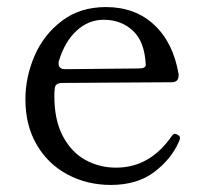

<svg xmlns="http://www.w3.org/2000/svg" viewBox="-20 -510 583 544"><path d="M490 -119Q490 -115 487 -109Q466 -60 417.5 -23Q369 14 294 14Q227 14 171.5 -15.5Q116 -45 84 -100Q52 -155 52 -228Q52 -292 78 -352Q104 -412 155.5 -451Q207 -490 280 -490Q363 -490 417 -439.5Q471 -389 486 -300V-296Q486 -277 466 -277L156 -275Q135 -275 135 -257Q134 -251 134 -238Q134 -169 158.5 -123.5Q183 -78 222.5 -56.5Q262 -35 309 -35Q405 -35 467 -125Q471 -131 476 -131Q479 -131 485 -127Q490 -124 490 -119ZM147 -338Q146 -335 146 -330Q146 -314 165 -314L372 -316Q393 -316 393 -326Q390 -392 356.5 -423Q323 -454 274 -454Q231 -454 197.5 -423.5Q164 -393 147 -338Z"/></svg>

Font: Shippori Mincho B1
Style: Regular
Weight: 400
Designer: FONTDASU
Foundry: FONTDASU / Google Inc. / but / Adobe
Version: Version 3.110; ttfautohint (v1.8.3)